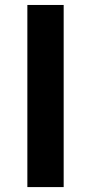

<svg xmlns="http://www.w3.org/2000/svg" viewBox="-20 -761 370 781"><path d="M91.3 0V-740.8H239V0Z"/></svg>

Font: Noto Sans TC
Style: Regular
Weight: 100
Designer: Ryoko NISHIZUKA 西塚涼子 (kana, bopomofo & ideographs); Paul D. Hunt (Latin, Greek & Cyrillic); Sandoll Communications 산돌커뮤니
Foundry: Adobe
Version: Version 2.004;hotconv 1.0.118;makeotfexe 2.5.65603